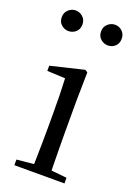

<svg xmlns="http://www.w3.org/2000/svg" viewBox="-148 -831 627 890"><g transform="rotate(20 166.0 -386.0)"><path d="M65.5 -669.7Q46.2 -669.7 30.5 -683.3Q14.8 -696.9 14.8 -720.3Q14.8 -743.4 30.5 -757.5Q46.2 -771.6 65.5 -771.6Q85.8 -771.6 101.3 -757.5Q116.8 -743.4 116.8 -720.3Q116.8 -696.9 101.3 -683.3Q85.8 -669.7 65.5 -669.7ZM260.1 -669.7Q240 -669.7 224.4 -683.3Q208.7 -696.9 208.7 -720.3Q208.7 -743.4 224.4 -757.5Q240 -771.6 260.1 -771.6Q280.5 -771.6 295.4 -757.5Q310.4 -743.4 310.4 -720.3Q310.4 -696.9 295.4 -683.3Q280.5 -669.7 260.1 -669.7ZM43.3 0V-27.8L153.1 -38.6H184.5L290.3 -27.8V0ZM126.3 0Q127.3 -24.4 128.2 -65.3Q129.1 -106.3 129.6 -150.7Q130.1 -195.1 130.1 -228.5V-288.8Q130.1 -339.6 129.2 -380.6Q128.3 -421.6 126.3 -458.9L37.3 -463V-488.6L201.7 -528L213.9 -519.8L211.5 -380.2V-228.5Q211.5 -195.1 212 -150.7Q212.5 -106.3 213.1 -65.3Q213.7 -24.4 214.7 0Z"/></g></svg>

Font: Noto Serif JP
Style: Regular
Weight: 200
Designer: Ryoko NISHIZUKA 西塚涼子 (kana & ideographs); Frank Grießhammer (Latin, Greek & Cyrillic); Wenlong ZHANG 张文龙 (bopomofo); San
Foundry: Adobe
Version: Version 2.001;hotconv 1.1.0;makeotfexe 2.6.0